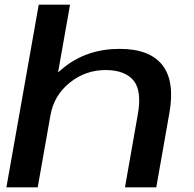

<svg xmlns="http://www.w3.org/2000/svg" viewBox="-20 -805 833 825"><path d="M7.5 0H142L281 -785H146.5ZM517 0H651.5L708 -320.5Q732 -457 677.2 -526Q622.5 -595 494 -595Q354 -595 253.8 -514.5Q153.5 -434 139.5 -355.5L197 -310.5Q212 -395.5 279.8 -449.8Q347.5 -504 433 -504Q516 -504 553.2 -459.8Q590.5 -415.5 572 -312.5Z"/></svg>

Font: Anybody Expanded Medium
Style: Italic
Weight: 500
Width: 7
Italic angle: -10°
Version: Version 1.113;gftools[0.9.25]